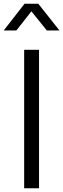

<svg xmlns="http://www.w3.org/2000/svg" viewBox="-42 -1013 340 1033"><path d="M88 -745H168V0H88ZM90 -993H164L278 -849H210L127 -952L46 -849H-22Z"/></svg>

Font: Eudoxus Sans
Style: Regular
Weight: 400
Designer: Stijn de Vries
Foundry: tokotype
Version: Version 2.005